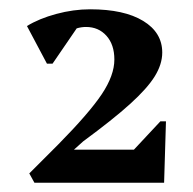

<svg xmlns="http://www.w3.org/2000/svg" viewBox="-20 -797 416 413"><path d="M54 -404 43 -424 106 -487Q172 -554 199 -594.5Q226 -635 226 -669Q226 -701 209 -720Q192 -739 165 -739Q155 -739 145 -736L93 -660H81L38 -741Q64 -757 101 -767Q138 -777 174 -777Q247 -777 288 -752Q329 -727 329 -684Q329 -659 313 -633Q297 -607 260 -573.5Q223 -540 159 -493L139 -475H268L325 -536H337L333 -404Z"/></svg>

Font: Platypi SemiBold
Style: Regular
Weight: 600
Designer: David Sargent
Foundry: Bolt Cutter Type
Version: Version 1.200; ttfautohint (v1.8.4.7-5d5b)